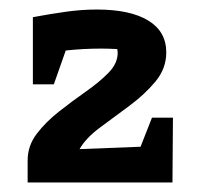

<svg xmlns="http://www.w3.org/2000/svg" viewBox="-20 -757 419 403"><path d="M38 -374V-420Q38 -451 57 -476Q76 -501 104 -523Q132 -545 160.5 -565Q189 -585 208 -604.5Q227 -624 227 -646Q227 -650 226 -654Q208 -655 192 -655Q155 -655 118 -651L93 -580H49V-721Q87 -728 119.5 -732.5Q152 -737 183 -737Q253 -737 291 -714Q329 -691 329 -647Q329 -613 306 -585.5Q283 -558 251 -534.5Q219 -511 189.5 -489Q160 -467 147 -444L275 -449L299 -510H343L342 -374Z"/></svg>

Font: Piazzolla SC
Style: Bold
Weight: 700
Designer: Juan Pablo del Peral
Foundry: Huerta Tipografica
Version: Version 1.330